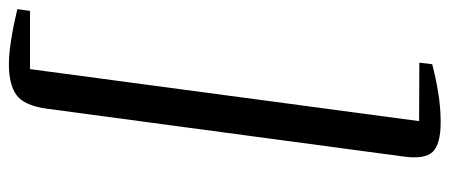

<svg xmlns="http://www.w3.org/2000/svg" viewBox="-310 -564 1012 432"><g transform="rotate(-90 196.0 -348.0)"><path d="M137 137.5Q88 137.5 70.5 119.8Q53 102 60 52.5L167.5 -749Q174.5 -799.5 198 -816.8Q221.5 -834 267.5 -834Q284 -834 302 -831.8Q320 -829.5 337 -826.5Q354 -823.5 368.2 -820.2Q382.5 -817 391.5 -815L387.5 -786.5H256.5L139.5 89L271 89.5L267.5 118.5Q237 126.5 203.5 132Q170 137.5 137 137.5Z"/></g></svg>

Font: Merriweather 96pt
Style: Italic
Weight: 400
Italic angle: -7.8°
Version: Version 2.101